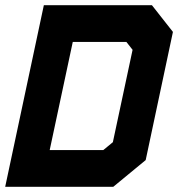

<svg xmlns="http://www.w3.org/2000/svg" viewBox="-32 -720 696 740"><path d="M-12 0 137 -700H553.5L634.5 -597L529.5 -103L404.5 0ZM159.5 -141.5H366L403 -172L479 -528L455 -558.5H248.5ZM76 -71H381L468.5 -143L556.5 -557.5L500 -629.5H195ZM76 -71 195 -629.5H500L556.5 -557.5L468.5 -143L381 -71Z"/></svg>

Font: Tourney Thin Black
Style: Italic
Weight: 900
Italic angle: -12°
Version: Version 1.015